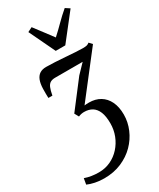

<svg xmlns="http://www.w3.org/2000/svg" viewBox="-272 -901 1016 1227"><g transform="rotate(-30 236.0 -287.0)"><path d="M112 248Q76 248 44.8 241.5Q13.5 235 -10 224.5L-2.5 181Q21.5 189.5 47.2 193.5Q73 197.5 100 197.5Q147.5 197.5 187.5 178.8Q227.5 160 257.2 127Q287 94 303.5 51.8Q320 9.5 320 -38Q320 -90 306.8 -122.2Q293.5 -154.5 269 -169.5Q244.5 -184.5 210.5 -184.5Q200 -184.5 189.8 -182.5Q179.5 -180.5 168 -175.5L151 -206.5L300.5 -401.5L363 -466.5Q340 -466.5 313.2 -466.5Q286.5 -466.5 259.5 -466.5Q232.5 -466.5 207 -466.5Q181.5 -466.5 160 -466.5Q139 -466.5 125 -458.8Q111 -451 102.5 -431.5Q94 -412 87.5 -376H58Q57.5 -388.5 57.2 -406.5Q57 -424.5 57.5 -443.5Q58.5 -481.5 68.2 -506.2Q78 -531 96.8 -543Q115.5 -555 144 -555Q172.5 -555 208.8 -553Q245 -551 282.8 -548.2Q320.5 -545.5 353.8 -543.2Q387 -541 409.5 -541Q426.5 -541 436.8 -543.5Q447 -546 456.5 -554L477 -532L234 -219Q241.5 -220 249.2 -220.5Q257 -221 267.5 -221Q314.5 -221 349.2 -200.2Q384 -179.5 403.2 -139.8Q422.5 -100 422.5 -43.5Q422.5 12 400.2 64.2Q378 116.5 337.2 157.8Q296.5 199 239.2 223.5Q182 248 112 248ZM249 -613 157.5 -804.5 191 -821.5Q215.5 -789.5 240.8 -755.8Q266 -722 292.5 -687Q329.5 -720.5 362.5 -754Q395.5 -787.5 435.5 -821.5L467 -801L319.5 -613Z"/></g></svg>

Font: Merriweather 48pt
Style: Italic
Weight: 400
Italic angle: -7.8°
Version: Version 2.101